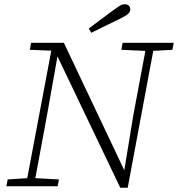

<svg xmlns="http://www.w3.org/2000/svg" viewBox="-20 -875 836 902"><path d="M550 -641 556 -674H796L790 -641L700 -636L580 7H545L250 -610L202 -340L146 -38L257 -32L251 0H10L16 -32L108 -38L221 -637L120 -641L126 -674H280L564 -75L606 -332L663 -636ZM397 -741Q426 -763 455 -784.5Q484 -806 512 -827Q533 -842 543.5 -848.5Q554 -855 567 -855Q578 -855 585 -848.5Q592 -842 592 -831Q592 -819 582 -810Q572 -801 544 -787Q511 -771 477 -754.5Q443 -738 409 -721Z"/></svg>

Font: Source Serif 4 SmText Light
Style: Italic
Weight: 300
Italic angle: -12°
Designer: Frank Grießhammer
Foundry: Adobe
Version: Version 4.005;hotconv 1.1.0;makeotfexe 2.6.0